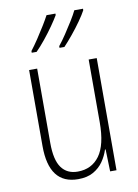

<svg xmlns="http://www.w3.org/2000/svg" viewBox="-87 -824 641 892"><g transform="rotate(-10 233.5 -378.0)"><path d="M391 -529V0H361L358 -104H355Q346 -75 328 -49Q310 -23 281 -6.5Q252 10 209 10Q72 10 72 -170V-529H110V-178Q110 -98 136.5 -61.5Q163 -25 213 -25Q279 -25 316 -75.5Q353 -126 353 -233V-529ZM368 -759Q358 -740 338 -711.5Q318 -683 294.5 -654.5Q271 -626 252 -606H229V-614Q246 -635 265 -663.5Q284 -692 301 -719.5Q318 -747 327 -766H368ZM238 -759Q227 -740 207.5 -712Q188 -684 164.5 -655Q141 -626 121 -606H98V-614Q115 -636 134 -664.5Q153 -693 169.5 -720Q186 -747 196 -766H238Z"/></g></svg>

Font: Noto Sans Khmer Condensed ExtraLight
Style: Regular
Weight: 200
Width: 3
Designer: Danh Hong and the Monotype Design Team
Foundry: Monotype Imaging Inc.
Version: Version 2.004; ttfautohint (v1.8.4.7-5d5b)